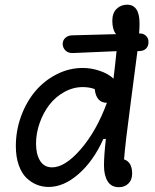

<svg xmlns="http://www.w3.org/2000/svg" viewBox="-20 -785 660 818"><path d="M187.5 11.5Q161 11.5 137 2Q113 -7.5 92.5 -27.2Q72 -47 59.8 -81.8Q47.5 -116.5 47.5 -162.5Q47.5 -229 70 -290.2Q92.5 -351.5 130.5 -396.5Q168.5 -441.5 221.5 -468.5Q274.5 -495.5 333 -495.5Q369 -495.5 405.2 -483.2Q441.5 -471 463.5 -450Q471.5 -514.5 476.5 -567L290 -559Q270.5 -558.5 259 -569.8Q247.5 -581 247 -597.5Q247 -613.5 258.8 -624Q270.5 -634.5 288.5 -634.5L474.5 -639.5Q458.5 -659 458.5 -696.5Q458.5 -729.5 476.8 -747.2Q495 -765 521.5 -765Q574.5 -765 574.5 -685Q574.5 -664.5 572.5 -642.5H573.5Q591.5 -643 602.2 -632.2Q613 -621.5 612.5 -606Q613 -589.5 603 -578.8Q593 -568 574.5 -567.5L565.5 -567Q561 -527.5 537.5 -352.2Q514 -177 508.5 -106Q543 -94.5 543 -45.5Q543 -18.5 527 -3Q511 12.5 486.5 12.5Q454 12.5 438.5 -12.8Q423 -38 423 -80.5Q423 -121 431 -193H420.5Q378 -99 315 -43.8Q252 11.5 187.5 11.5ZM133.5 -173Q133.5 -128 150.8 -100Q168 -72 202 -72Q257 -72 324 -149.2Q391 -226.5 435.5 -347Q390 -347 383.5 -405.5Q360.5 -414 332.5 -414Q291.5 -414 253.8 -393Q216 -372 190 -338Q164 -304 148.8 -260.5Q133.5 -217 133.5 -173Z"/></svg>

Font: Monaspace Radon
Style: Regular
Weight: 400
Designer: Riley Cran & the Lettermatic Team
Foundry: Lettermatic
Version: Version 1.000 (Monaspace Radon)